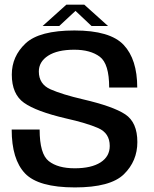

<svg xmlns="http://www.w3.org/2000/svg" viewBox="-20 -814 670 838"><path d="M307 4Q462 4 520.8 -53.5Q579.5 -111 579.5 -194Q579.5 -280 526.5 -315Q473.5 -350 342 -380.5Q252 -401.5 200.8 -424Q149.5 -446.5 149.5 -502Q149.5 -544.5 190 -570.8Q230.5 -597 304 -597Q375 -597 415.8 -566.2Q456.5 -535.5 456.5 -432H579Q579 -555 519.8 -618Q460.5 -681 305 -681Q151.5 -681 91.5 -624.5Q31.5 -568 31.5 -488.5Q31.5 -403 85 -365.2Q138.5 -327.5 266.5 -297.5Q358 -277 408.5 -255Q459 -233 459 -177Q459 -131 418.8 -105.2Q378.5 -79.5 306 -79.5Q232.5 -79.5 192.8 -110.8Q153 -142 153 -248.5H31Q31 -118.5 89.2 -57.2Q147.5 4 307 4ZM166 -700.5H238.5L309.5 -766.5L379.5 -700.5H451.5L348 -793.5H269.5Z"/></svg>

Font: Anybody Thin Medium
Style: Regular
Weight: 500
Version: Version 1.113;gftools[0.9.25]